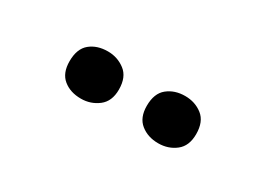

<svg xmlns="http://www.w3.org/2000/svg" viewBox="-21 -920 634 465"><g transform="rotate(30 296.5 -687.0)"><path d="M125 -686Q125 -721 144.5 -737Q164 -753 194 -753Q221 -753 242 -737Q263 -721 263 -686Q263 -653 242 -637Q221 -621 194 -621Q164 -621 144.5 -637Q125 -653 125 -686ZM341 -686Q341 -721 361 -737Q381 -753 410 -753Q438 -753 458.5 -737Q479 -721 479 -686Q479 -653 458.5 -637Q438 -621 410 -621Q381 -621 361 -637Q341 -653 341 -686Z"/></g></svg>

Font: Noto Sans Cherokee
Style: Bold
Weight: 700
Designer: Monotype Design Team
Foundry: Monotype Imaging Inc.
Version: Version 2.001; ttfautohint (v1.8.4.7-5d5b)